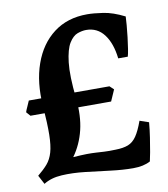

<svg xmlns="http://www.w3.org/2000/svg" viewBox="-73 -665 652 743"><g transform="rotate(-10 253.0 -294.0)"><path d="M464.4 -568.8Q463.9 -556.6 462.2 -534.7Q460.4 -512.7 457.5 -488.3Q454.6 -463.9 451.4 -443.6Q448.2 -423.3 445.3 -414.1H407.7Q400.9 -474.1 374.5 -509Q348.1 -543.9 304.2 -543.9Q288.6 -543.9 270.3 -537.4Q252 -530.8 237.1 -506.8Q222.2 -482.9 216.3 -431.6Q210.4 -380.4 220.2 -290.5Q227.5 -220.2 214.4 -165.8Q201.2 -111.3 169.9 -67.9Q203.1 -70.3 223.6 -70.6Q244.1 -70.8 259.5 -69.8Q274.9 -68.8 292.2 -67.9Q309.6 -66.9 336.4 -67.9Q366.7 -68.4 386 -75.9Q405.3 -83.5 419.2 -103.8Q433.1 -124 446.8 -162.1L482.4 -149.9Q480 -121.6 475.3 -90.6Q470.7 -59.6 466.1 -34.7Q461.4 -9.8 459 0Q432.6 14.6 391.6 14.6Q350.6 14.6 302.2 8.5Q253.9 2.4 205.1 -3.2Q156.2 -8.8 113.8 -6.3Q71.3 -3.9 42.5 14.6L23.9 -20.5Q47.4 -39.6 62.5 -57.1Q77.6 -74.7 85.2 -100.8Q92.8 -127 93.5 -169.7Q94.2 -212.4 88.9 -282.2Q81.5 -376 107.2 -448.5Q132.8 -521 186.8 -562Q240.7 -603 318.4 -603Q343.8 -603 381.3 -597.4Q418.9 -591.8 464.4 -568.8ZM351.6 -254.4H34.7L20.5 -270.5Q22.5 -277.8 29.1 -291.7Q35.6 -305.7 38.6 -313.5H355.5L371.1 -298.8Z"/></g></svg>

Font: Gentium Plus
Style: Bold
Weight: 700
Designer: Victor Gaultney, Annie Olsen, Iska Routamaa, Becca Hirsbrunner
Foundry: SIL International
Version: Version 6.101